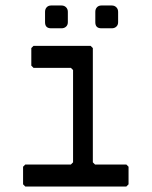

<svg xmlns="http://www.w3.org/2000/svg" viewBox="-20 -679 552 699"><path d="M72 0 64 -8V-72L72 -80H238L246 -88V-424L238 -432H102L94 -440V-504L102 -512H310L318 -504V-88L326 -80H440L448 -72V-8L440 0ZM349 -576Q327 -576 327 -598V-636Q327 -646 333 -652.5Q339 -659 349 -659H387Q397 -659 403.5 -652.5Q410 -646 410 -636V-598Q410 -588 403.5 -582Q397 -576 387 -576ZM166 -576Q144 -576 144 -598V-636Q144 -646 150 -652.5Q156 -659 166 -659H204Q214 -659 220.5 -652.5Q227 -646 227 -636V-598Q227 -588 220.5 -582Q214 -576 204 -576Z"/></svg>

Font: Hasubi Mono
Style: Regular
Weight: 400
Designer: Eli Heuer
Foundry: Eli Heuer
Version: Version 1.000